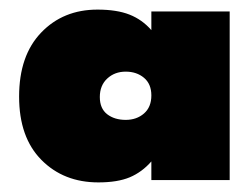

<svg xmlns="http://www.w3.org/2000/svg" viewBox="-20 -732 521 402"><path d="M186 -350.1Q113.3 -350.1 66.7 -397.2Q20 -444.3 20 -529.8Q20 -615.7 66.2 -663.8Q112.3 -711.9 184.1 -711.9Q224.6 -711.9 251.2 -701.4Q277.8 -690.9 296.9 -668.9V-708H460.9V-355H296.9V-394Q277.3 -371.6 251.7 -360.8Q226.1 -350.1 186 -350.1ZM189 -528.8Q189 -504.9 204.3 -492.9Q219.7 -481 243.2 -481Q266.1 -481 281.5 -494.4Q296.9 -507.8 296.9 -532.2Q296.9 -556.2 281.5 -569.1Q266.1 -582 243.2 -582Q220.2 -582 204.6 -567.6Q189 -553.2 189 -528.8Z"/></svg>

Font: SVN-Poppins Black
Style: Regular
Weight: 900
Designer: Ninad Kale (Devanagari), Jonny Pinhorn (Latin)
Foundry: Indian Type Foundry
Version: Version 3.002 2017